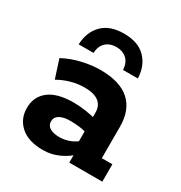

<svg xmlns="http://www.w3.org/2000/svg" viewBox="-146 -703 776 821"><g transform="rotate(30 242.0 -292.5)"><path d="M180 10Q108 10 69.5 -24Q31 -58 31 -112Q31 -168 72 -200Q113 -232 195 -232Q223 -232 255.5 -227Q288 -222 312 -215L295 -203V-242Q295 -275 272 -293Q249 -311 203 -311Q169 -311 136.5 -302Q104 -293 74 -276L45 -366Q86 -388 133.5 -399Q181 -410 223 -410Q319 -410 367.5 -367Q416 -324 416 -241V-86H468V0H305V-66L323 -52Q295 -24 258 -7Q221 10 180 10ZM213 -73Q240 -73 266 -83.5Q292 -94 306 -110L295 -78V-171L312 -143Q290 -151 267 -154Q244 -157 222 -157Q187 -157 168 -146Q149 -135 149 -114Q149 -94 166 -83.5Q183 -73 213 -73ZM87 -458Q89 -519 126 -557Q163 -595 233 -595Q303 -595 340 -557Q377 -519 379 -458H306Q304 -493 284 -511Q264 -529 233 -529Q202 -529 182 -511Q162 -493 160 -458Z"/></g></svg>

Font: Rokkitt
Style: Bold
Weight: 700
Designer: Vernon Adams
Foundry: Vernon Adams
Version: Version 3.103